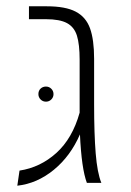

<svg xmlns="http://www.w3.org/2000/svg" viewBox="-20 -581 415 610"><path d="M256 0Q239 -45 234 -154Q204 -85 151 -41.5Q98 2 35 9L42 -39Q108 -49 159 -95Q210 -141 233 -223V-242V-391Q233 -440 224.5 -467.5Q216 -495 193 -507.5Q170 -520 126 -520H72V-561H129Q188 -561 220.5 -544Q253 -527 266 -491Q279 -455 279 -394V-250Q279 -156 284 -94Q289 -32 302 0ZM102 -282Q102 -293 109 -299.5Q116 -306 126 -306Q136 -306 143 -299Q150 -292 150 -282Q150 -272 143 -265Q136 -258 126 -258Q116 -258 109 -265Q102 -272 102 -282Z"/></svg>

Font: FiraGO ExtraLight
Style: Regular
Weight: 200
Designer: bBox Type
Foundry: bBox Type GmbH
Version: Version 1.001